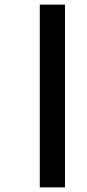

<svg xmlns="http://www.w3.org/2000/svg" viewBox="-20 -764 378 830"><path d="M152 46V-744H261V46Z"/></svg>

Font: Noto Sans Telugu UI Condensed SemiBold
Style: Regular
Weight: 600
Width: 3
Designer: Jelle Bosma - Monotype Design Team
Foundry: Monotype Imaging Inc.
Version: Version 2.005